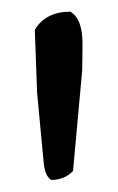

<svg xmlns="http://www.w3.org/2000/svg" viewBox="-20 -701 200 326"><path d="M66.9 -395.5Q56.2 -402.3 54.2 -424.8L43 -543.5L39.1 -650.4Q57.6 -681.2 99.6 -681.2Q120.1 -668.9 120.1 -627L119.6 -582L104 -410.6Q89.4 -395.5 66.9 -395.5Z"/></svg>

Font: Sancreek
Style: Regular
Weight: 400
Designer: Vernon Adams
Foundry: Vernon Adams
Version: Version 1.100; ttfautohint (v1.8.4.7-5d5b)